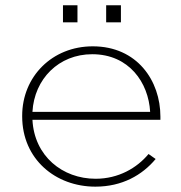

<svg xmlns="http://www.w3.org/2000/svg" viewBox="-20 -690 681 722"><path d="M216.8 -605.9H271.3V-670.3H216.8ZM379.2 -605.9H434.7V-670.3H379.2ZM102 -269.3C108.9 -393.1 201 -486.1 326.7 -486.1C465.3 -486.1 538.6 -379.2 544.6 -269.3ZM338.6 11.9C439.6 11.9 514.9 -31.7 565.3 -92.1L538.6 -110.9C495 -58.4 425.7 -17.8 339.6 -17.8C214.9 -17.8 108.9 -103 102 -239.6H583.2V-251.5C583.2 -386.1 496 -515.8 328.7 -515.8C176.2 -515.8 63.4 -402 63.4 -254.5V-252.5C63.4 -91.1 189.1 11.9 338.6 11.9Z"/></svg>

Font: Meinily
Style: Regular
Weight: 500
Designer: Paul Hayes
Foundry: Paul Hayes
Version: Version 1.0; ttfautohint (v1.8.4.7-5d5b)